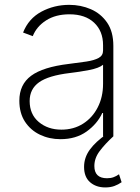

<svg xmlns="http://www.w3.org/2000/svg" viewBox="-20 -574 589 808"><path d="M234.4 11.7Q187.5 11.7 148.1 -7.1Q108.7 -25.9 85 -62.1Q61.4 -98.4 61.4 -150.2Q61.4 -218.4 111 -255.1Q160.5 -291.9 269.5 -305Q311.1 -310 343.8 -315Q376.4 -320 395.1 -330.1Q413.7 -340.2 413.7 -361.2V-383.9Q413.7 -443.2 376.1 -478.5Q338.4 -513.8 272.4 -513.8Q214.1 -513.8 174 -488.1Q133.9 -462.4 117.9 -421.9L77.1 -437.1Q100.5 -496.1 154.3 -524.9Q208.1 -553.6 271.3 -553.6Q320 -553.6 362.2 -535.3Q404.5 -517 430.8 -478.9Q457 -440.7 457 -381V0H413.7V-98.4H410.5Q389.2 -52.6 344.3 -20.4Q299.4 11.7 234.4 11.7ZM238.6 -28.4Q289.8 -28.4 329.4 -53.4Q369 -78.5 391.3 -122.2Q413.7 -165.8 413.7 -221.2V-301.5Q396.7 -287.3 355.3 -279.3Q313.9 -271.3 273.8 -266.7Q184.3 -256 144.5 -227.8Q104.8 -199.6 104.8 -148.8Q104.8 -93 143.1 -60.7Q181.5 -28.4 238.6 -28.4ZM423.3 214.8Q384.2 214.8 359 192.8Q333.8 170.8 333.8 128.2Q333.8 89.1 358 55.8Q382.1 22.4 429 -9.9L456.7 0Q421.5 32.3 399.3 62Q377.1 91.6 377.1 124.6Q377.1 176.1 430.4 176.1Q446 176.1 457.9 171.7Q469.8 167.3 480.8 159.4L491.8 192.8Q477.6 202.8 461.1 208.8Q444.6 214.8 423.3 214.8Z"/></svg>

Font: Inter Extra Light BETA
Style: Regular
Weight: 200
Designer: Rasmus Andersson
Foundry: rsms
Version: Version 3.011;git-f93a4a705